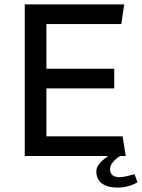

<svg xmlns="http://www.w3.org/2000/svg" viewBox="-20 -706 642 869"><path d="M529 -597H190V-395H497V-306H190V-89H535L549 0H92V-686H542ZM478 58Q478 96 522 96Q542 96 589 82L602 119Q561 143 513 143Q467 143 441.5 124.5Q416 106 416 69Q416 36 470 0H524Q507 10 492.5 26Q478 42 478 58Z"/></svg>

Font: Chivo
Style: Regular
Weight: 400
Designer: Hector Gatti
Foundry: Omnibus-Type
Version: Version 1.003